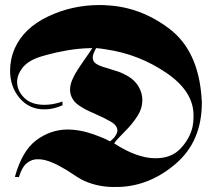

<svg xmlns="http://www.w3.org/2000/svg" viewBox="-20 -733 835 762"><path d="M346 -543Q344 -542 342 -542H340Q292 -541 246 -533Q200 -525 165 -515Q154 -512 144 -509Q134 -506 126 -503Q88 -488 69 -463.5Q50 -439 48 -413V-407Q48 -373 76 -345Q104 -317 156 -317Q173 -317 190.5 -320Q208 -323 228 -330V-315Q209 -307 192 -303Q175 -299 158 -299Q97 -298 58.5 -343Q20 -388 20 -453Q20 -474 24.5 -496.5Q29 -519 39 -542Q75 -622 170.5 -667.5Q266 -713 375 -713H388Q395 -713 402 -712Q537 -706 652 -619Q767 -532 780 -345V-339Q780 -337 781 -335V-325Q781 -173 679 -84.5Q577 4 454 9H440Q408 10 376 4Q344 -2 315 -15Q303 -20 285 -31.5Q267 -43 246 -57Q232 -65 217 -73.5Q202 -82 187 -88Q173 -94 159 -97.5Q145 -101 132 -101Q107 -102 87 -86Q67 -70 55 -30L39 -31Q68 -135 124 -176.5Q180 -218 246 -219Q265 -219 284 -216.5Q303 -214 322 -209Q346 -202 370 -193Q394 -184 417 -172Q432 -184 438.5 -194.5Q445 -205 446 -214Q446 -235 420 -250Q394 -265 362 -279H361L360 -280Q346 -286 332 -292.5Q318 -299 307 -306Q280 -321 269 -339Q258 -357 258 -376Q258 -396 267 -417Q276 -438 290 -459Q295 -467 301 -475.5Q307 -484 313 -493Q321 -505 330 -517.5Q339 -530 346 -542ZM362 -543Q355 -530 351.5 -521Q348 -512 348 -505Q348 -488 363 -479Q378 -470 401 -464Q412 -460 424.5 -456.5Q437 -453 449 -449Q471 -441 492 -428Q513 -415 528 -393Q537 -378 541 -364Q545 -350 545 -336Q545 -303 526.5 -274Q508 -245 485 -221Q470 -205 455.5 -190.5Q441 -176 433 -164Q481 -133 521.5 -119Q562 -105 595 -105Q659 -104 696 -143Q733 -182 744 -229Q746 -239 747 -248.5Q748 -258 748 -267V-274Q749 -370 640 -444Q531 -518 401 -537Q391 -539 381.5 -540Q372 -541 362 -542Z"/></svg>

Font: Fette UNZ Fraktur
Style: Regular
Weight: 900
Foundry: UNZ1 Extensions by Catfonts.de
Version: Version 0.000 2012 initial release